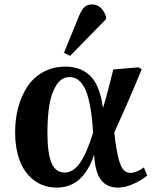

<svg xmlns="http://www.w3.org/2000/svg" viewBox="-20 -828 705 862"><path d="M456.1 -742.2 294.9 -577.1 267.1 -590.8 335 -756.8Q346.7 -784.7 359.6 -796.4Q372.6 -808.1 393.1 -808.1Q436.5 -808.1 456.1 -753.9ZM235.8 14.2Q174.3 14.2 131.1 -19.8Q87.9 -53.7 67.9 -108.9Q47.9 -164.1 47.9 -234.9Q47.9 -294.4 62 -346.7Q76.2 -398.9 103.5 -439.9Q130.9 -481 174.6 -504.9Q218.3 -528.8 272.9 -528.8Q305.2 -528.8 330.8 -520.5Q356.4 -512.2 379.6 -492.7Q402.8 -473.1 418.7 -436Q434.6 -398.9 441.9 -345.2H442.9Q460 -399.4 488.8 -516.1L602.1 -525.9L616.2 -517.1Q561.5 -382.8 493.2 -233.9L497.1 -199.2Q507.8 -118.2 522.5 -85Q537.1 -51.8 564.9 -51.8Q591.3 -51.8 626 -76.2L641.1 -40Q616.2 -19 579.1 -2.4Q542 14.2 509.8 14.2Q460.4 14.2 433.8 -19.8Q407.2 -53.7 402.8 -131.8H401.9Q353 14.2 235.8 14.2ZM270 -53.2Q308.1 -53.2 338.6 -95.9Q369.1 -138.7 397.9 -231.9L395 -272.9Q384.8 -384.3 359.9 -433.1Q335 -481.9 292 -481.9Q256.3 -481.9 233.4 -446.3Q210.4 -410.6 201.7 -356.9Q192.9 -303.2 192.9 -231.9Q192.9 -139.6 211.4 -96.4Q230 -53.2 270 -53.2Z"/></svg>

Font: Literata SemiBold
Style: Italic
Weight: 650
Italic angle: -2.39999°
Designer: Latin by Veronika Burian and Jose Scaglione. Greek by Irene Vlachou. Cyrillic by Vera Evstafieva
Foundry: TypeTogether
Version: Version 3.021